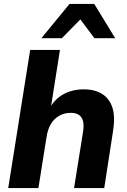

<svg xmlns="http://www.w3.org/2000/svg" viewBox="-20 -960 650 980"><path d="M22 0 134 -705H286L238 -401H230Q256 -452 302 -478Q348 -504 408 -504Q463 -504 500.5 -481Q538 -458 553.5 -411.5Q569 -365 557 -291L512 0H358L404 -288Q409 -320 404 -341Q399 -362 383.5 -373Q368 -384 341 -384Q308 -384 282 -369Q256 -354 240 -327.5Q224 -301 218 -263L176 0ZM191 -765 335 -940H461L568 -765H462L390 -861L296 -765Z"/></svg>

Font: Nunito Sans 11pt ExtraBold
Style: Italic
Weight: 800
Italic angle: -9°
Version: Version 3.101;gftools[0.9.27]